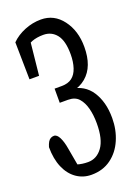

<svg xmlns="http://www.w3.org/2000/svg" viewBox="-122 -592 508 708"><g transform="rotate(-20 132.5 -238.0)"><path d="M111.8 63.5Q79.1 63.5 53.2 45.4Q27.3 27.3 12.9 -6.3Q-1.5 -40 -1.5 -85.9Q2 -97.7 6.3 -105Q10.7 -112.3 16.6 -115.7Q22.5 -119.1 29.8 -119.1Q41.5 -119.1 50.3 -101.6Q59.1 -84 63.5 -56.6L80.1 36.6L35.6 -9.3Q53.2 2.4 72.5 8.8Q91.8 15.1 115.7 15.1Q149.9 15.1 172.1 -15.4Q194.3 -45.9 194.3 -108.4Q194.3 -141.1 187.5 -167.2Q180.7 -193.4 166.3 -209.7Q151.9 -226.1 124 -226.1H91.8V-281.7H120.1Q145 -281.7 160.4 -293.5Q175.8 -305.2 183.3 -328.1Q190.9 -351.1 190.9 -380.9Q190.9 -433.6 171.6 -458Q152.3 -482.4 120.1 -482.4Q94.2 -482.4 74.7 -474.9Q55.2 -467.3 41 -450.7L69.3 -491.7L54.2 -345.7H16.6L14.2 -491.7Q35.6 -513.2 66.9 -525.9Q98.1 -538.6 130.9 -538.6Q182.6 -538.6 215.1 -495.6Q247.6 -452.6 247.6 -389.2Q247.6 -350.6 236.8 -322Q226.1 -293.5 203.9 -274.7Q181.6 -255.9 148.4 -249L146.5 -260.7Q173.3 -257.3 193.4 -245.4Q213.4 -233.4 226.8 -212.9Q240.2 -192.4 247.3 -166.3Q254.4 -140.1 254.4 -107.4Q254.4 -61.5 237.5 -22.5Q220.7 16.6 188.7 40Q156.7 63.5 111.8 63.5Z"/></g></svg>

Font: Scarab Serif
Style: Condensed
Weight: 400
Designer: John Roberts
Foundry: Scarab
Version: 1.0